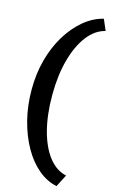

<svg xmlns="http://www.w3.org/2000/svg" viewBox="-156 -942 694 1179"><g transform="rotate(15 191.0 -352.0)"><path d="M33 -353Q33 -249 56.5 -157.5Q80 -66 121 6Q162 78 216.5 123.5Q271 169 334 182L374 104Q311 91 263.5 31Q216 -29 190 -127Q164 -225 164 -351Q164 -476 191 -575.5Q218 -675 266.5 -738Q315 -801 379 -816L349 -886Q283 -870 225.5 -822Q168 -774 124.5 -702.5Q81 -631 57 -542Q33 -453 33 -353Z"/></g></svg>

Font: Domine
Style: Regular
Weight: 400
Designer: Pablo Impallari, Rodrigo Fuenzalida, Brenda Gallo
Foundry: Pablo Impallari, Rodrigo Fuenzalida, Brenda Gallo
Version: Version 2.000;September 19, 2022;FontCreator 14.0.0.2877 64-